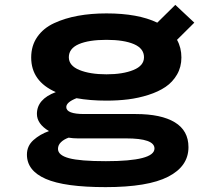

<svg xmlns="http://www.w3.org/2000/svg" viewBox="-20 -567 890 788"><path d="M417 -154Q349 -154 294 -164Q252 -147.5 252 -127.5Q252 -99 325.5 -99H537Q641.5 -99 697.5 -65Q753.5 -31 753.5 37Q753.5 115.5 670.2 158.2Q587 201 413.5 201Q245 201 167.8 167.2Q90.5 133.5 90.5 67.5Q90.5 32 117.2 8Q144 -16 181 -29Q131.5 -58.5 131.5 -99.5Q131.5 -160 209 -189Q108 -233.5 108 -331Q108 -379.5 133 -415.5Q158 -451.5 202.2 -472Q246.5 -492.5 300 -502.2Q353.5 -512 417 -512Q546.5 -512 625.5 -474L699.5 -547L777.5 -474L706.5 -403.5Q724.5 -371.5 724.5 -331Q724.5 -292 706.5 -261Q688.5 -230 659.2 -210.2Q630 -190.5 589.2 -177.5Q548.5 -164.5 506.2 -159.2Q464 -154 417 -154ZM417 -262Q484.5 -262 527.8 -279.8Q571 -297.5 571 -332Q571 -368 529.8 -385.8Q488.5 -403.5 417 -403.5Q344.5 -403.5 303.5 -385.8Q262.5 -368 262.5 -332Q262.5 -297.5 305.8 -279.8Q349 -262 417 -262ZM218 44Q218 70 263 82.2Q308 94.5 414.5 94.5Q614 94.5 614 42.5Q614 1 497.5 1H299.5Q280 1 261.5 -2Q242 5 230 16.8Q218 28.5 218 44Z"/></svg>

Font: League Mono Wide SemiBold
Style: Regular
Weight: 600
Width: 8
Designer: Tyler Finck
Foundry: The League of Moveable Type / Tyler Finck
Version: Version 2.210